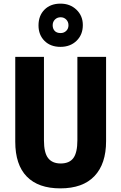

<svg xmlns="http://www.w3.org/2000/svg" viewBox="-20 -1027 667 1057"><path d="M564 -250Q564 -125 500 -57.5Q436 10 312 10Q191 10 127.5 -55Q64 -120 64 -247V-714H222V-254Q222 -186 245 -156.5Q268 -127 314 -127Q362 -127 384 -157Q406 -187 406 -255V-714H564ZM313 -769Q258 -769 225 -802Q192 -835 192 -887Q192 -941 225 -974Q258 -1007 313 -1007Q366 -1007 401 -973.5Q436 -940 436 -889Q436 -836 401.5 -802.5Q367 -769 313 -769ZM314 -845Q332 -845 344.5 -857Q357 -869 357 -888Q357 -907 344.5 -919.5Q332 -932 314 -932Q295 -932 282.5 -919.5Q270 -907 270 -888Q270 -869 281 -857Q292 -845 314 -845Z"/></svg>

Font: Noto Sans Lao Condensed ExtraBold
Style: Regular
Weight: 800
Width: 3
Designer: Monotype Design Team
Foundry: Monotype Imaging Inc.
Version: Version 2.003; ttfautohint (v1.8.4.7-5d5b)